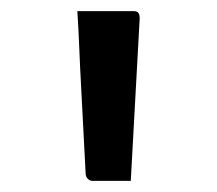

<svg xmlns="http://www.w3.org/2000/svg" viewBox="-20 -770 390 345"><path d="M215 -445Q198 -445 181 -445Q164 -445 146 -445Q142 -445 138.5 -448Q135 -451 134 -456L124 -648Q123 -666 122.5 -682.5Q122 -699 121 -715.5Q120 -732 119 -750Q147 -750 172.5 -750Q198 -750 220 -750Q226 -750 228.5 -747Q231 -744 231 -737Z"/></svg>

Font: Recursive
Style: Regular
Weight: 400
Version: Version 1.085